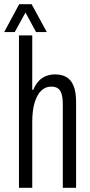

<svg xmlns="http://www.w3.org/2000/svg" viewBox="-37 -891 428 911"><path d="M53 0V-723H116V-465H121Q132 -492 148 -508Q164 -524 183.5 -531Q203 -538 224 -538Q255 -538 277 -526Q299 -514 311.5 -485Q324 -456 324 -407V0H261V-393Q261 -412 259 -428Q257 -444 251 -456Q245 -468 234 -474Q223 -480 205 -480Q180 -480 160 -462Q140 -444 128 -406.5Q116 -369 116 -312V0ZM-17 -739 54 -871H113L185 -739H134L69 -859H99L33 -739Z"/></svg>

Font: Archivo ExtraCondensed Light
Style: Regular
Weight: 300
Width: 2
Designer: Hector Gatti
Foundry: Omnibus-Type
Version: Version 2.001